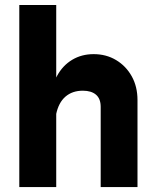

<svg xmlns="http://www.w3.org/2000/svg" viewBox="-20 -762 640 782"><path d="M209 0V-741.7H58.6V0ZM540 -354.5Q540 -409.2 516.6 -451.2Q493.2 -493.2 452.9 -517.3Q412.6 -541.5 361.3 -541.5Q312.5 -541.5 274.2 -518.6Q235.8 -495.6 212.9 -453.9Q189.9 -412.1 187 -355.5L208.5 -295.9Q218.3 -343.8 246.3 -368.2Q274.4 -392.6 317.4 -392.6Q352.1 -392.6 371.1 -376.2Q390.1 -359.9 390.1 -326.7V0H540Z"/></svg>

Font: Estedad-FD-VF Thin
Style: Regular
Weight: 100
Designer: Amin Abedi
Version: Version 5.0